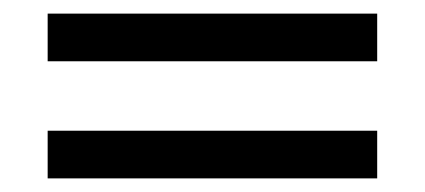

<svg xmlns="http://www.w3.org/2000/svg" viewBox="-20 -373 624 282"><path d="M534 -353V-283H50V-353ZM534 -181V-111H50V-181Z"/></svg>

Font: SolaimanLipi Normal
Style: Regular
Weight: 400
Designer: Solaiman Karim
Foundry: Ekushey
Version: Designed by Solaiman Karim | Developed Version 2.002 : Al Ma